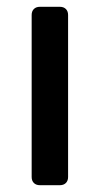

<svg xmlns="http://www.w3.org/2000/svg" viewBox="-20 -544 293 564"><path d="M156 0H97Q86 0 79.5 -6.5Q73 -13 73 -24V-500Q73 -511 79.5 -517.5Q86 -524 97 -524H156Q167 -524 173.5 -517.5Q180 -511 180 -500V-24Q180 -13 173.5 -6.5Q167 0 156 0Z"/></svg>

Font: Shippori Gothic B2 Bold
Style: Regular
Weight: 700
Designer: FONTDASU
Foundry: FONTDASU / Google Inc. / but / Adobe
Version: Version 1.130